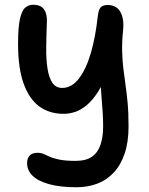

<svg xmlns="http://www.w3.org/2000/svg" viewBox="-20 -527 627 808"><path d="M301 261Q233 261 186.5 248Q140 235 117 212.5Q94 190 94 159Q94 139 105 127.5Q116 116 138 116Q152 116 163.5 121Q175 126 190.5 133Q206 140 231.5 145Q257 150 298 150Q342 150 367 132.5Q392 115 403 82Q414 49 414 5Q414 -27 412 -55.5Q410 -84 407.5 -115Q405 -146 402.5 -185Q400 -224 399 -276L438 -245Q419 -183 395 -144.5Q371 -106 345 -84.5Q319 -63 294.5 -55.5Q270 -48 248 -48Q188 -48 145.5 -79Q103 -110 79.5 -175Q56 -240 56 -343Q56 -412 64 -447.5Q72 -483 86.5 -495Q101 -507 119 -507Q141 -507 154 -498.5Q167 -490 173 -472Q179 -454 177 -427Q175 -373 174.5 -324.5Q174 -276 180 -238Q186 -200 200.5 -178.5Q215 -157 242 -157Q282 -157 312.5 -197Q343 -237 362.5 -304.5Q382 -372 391 -455Q394 -485 403 -495.5Q412 -506 434 -506Q448 -506 461 -500.5Q474 -495 483 -482.5Q492 -470 496.5 -449.5Q501 -429 498 -400Q493 -349 494 -311Q495 -273 499 -239.5Q503 -206 508 -171.5Q513 -137 517 -95Q521 -53 521 5Q521 71 504.5 119.5Q488 168 458.5 199.5Q429 231 389 246Q349 261 301 261Z"/></svg>

Font: Shantell Sans Medium
Style: Regular
Weight: 500
Designer: Stephen Nixon, Anya Danilova, Shantell Martin
Foundry: Arrow Type
Version: Version 1.011;[c5ecc13dd]